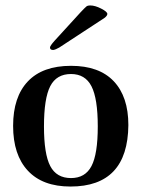

<svg xmlns="http://www.w3.org/2000/svg" viewBox="-20 -673 519 703"><path d="M238 10Q136 10 82 -48Q28 -106 28 -212Q28 -318 82 -375Q136 -432 240 -432Q343 -432 396.5 -375.5Q450 -319 450 -215Q448 10 238 10ZM240 -21Q292 -21 315 -65Q338 -109 338 -210Q338 -312 315 -357Q292 -402 240 -402Q187 -402 164 -357.5Q141 -313 141 -210Q141 -109 164 -65Q187 -21 240 -21ZM175 -490Q163 -490 163 -499Q163 -505 180 -524L275 -628Q290 -644 296 -649Q300 -653 311 -653Q328 -653 350.5 -641.5Q373 -630 373 -622Q373 -615 362 -607L197 -499Q183 -491 175 -490Z"/></svg>

Font: UnnaMedium
Style: Regular
Weight: 500
Designer: Jorge de Buen Unna
Foundry: Omnibus-Type
Version: Version 2.008;hotconv 1.0.109;makeotfexe 2.5.65596